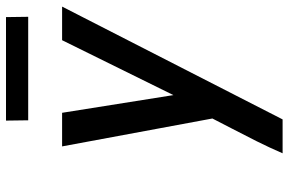

<svg xmlns="http://www.w3.org/2000/svg" viewBox="-181 -781 962 640"><g transform="rotate(-90 300.0 -461.0)"><path d="M222 0H109Q128 -44 149.5 -87Q171 -130 193 -172L225 -234L132 -735H244L303 -364L486 -735H598ZM219 -848 218 -922H563L564 -848Z"/></g></svg>

Font: Iosevka Aile Semibold Oblique
Style: Regular
Weight: 600
Italic angle: -9°
Designer: Belleve Invis
Foundry: Belleve Invis
Version: Version 31.1.0; ttfautohint (v1.8.4)